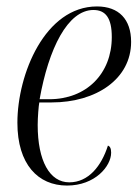

<svg xmlns="http://www.w3.org/2000/svg" viewBox="-20 -566 436 596"><path d="M188 10C275 10 325 -50 325 -92C325 -106 321 -112 315 -114C295 -51 255 0 195 0C134 0 97 -67 97 -178C97 -202 100 -238 102 -248H140C279 -248 387 -321 387 -436C387 -506 349 -546 281 -546C120 -546 34 -336 34 -185C34 -56 98 10 188 10ZM133 -258H103C131 -415 190 -535 270 -535C308 -535 327 -510 327 -451C327 -337 248 -258 133 -258Z"/></svg>

Font: Noto Serif Display Condensed Light
Style: Italic
Weight: 300
Width: 3
Italic angle: -12°
Designer: Monotype Design Team
Foundry: Monotype Imaging Inc.
Version: Version 2.009